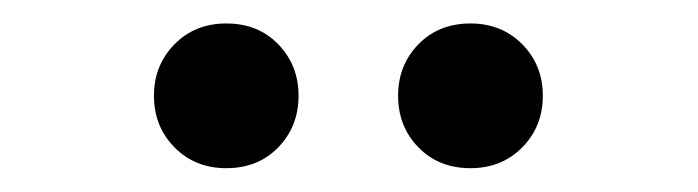

<svg xmlns="http://www.w3.org/2000/svg" viewBox="-20 -720 589 162"><path d="M170.9 -578.1Q144.5 -578.1 127.2 -595.7Q109.9 -613.3 109.9 -639.2Q109.9 -665 127.2 -682.6Q144.5 -700.2 170.9 -700.2Q197.8 -700.2 214.8 -682.6Q231.9 -665 231.9 -639.2Q231.9 -613.3 214.8 -595.7Q197.8 -578.1 170.9 -578.1ZM377 -578.1Q350.1 -578.1 333 -595.7Q315.9 -613.3 315.9 -639.2Q315.9 -665 333 -682.6Q350.1 -700.2 377 -700.2Q403.3 -700.2 420.7 -682.6Q438 -665 438 -639.2Q438 -613.3 420.7 -595.7Q403.3 -578.1 377 -578.1Z"/></svg>

Font: Source Sans 3 Semibold
Style: Regular
Weight: 600
Designer: Paul D. Hunt
Foundry: Adobe
Version: Version 3.052;hotconv 1.1.0;makeotfexe 2.6.0